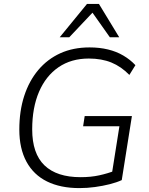

<svg xmlns="http://www.w3.org/2000/svg" viewBox="-20 -956 762 984"><path d="M387 8Q290 8 221 -26Q152 -60 115.5 -127.5Q79 -195 79 -292Q79 -387 104 -464Q129 -541 176 -597Q223 -653 289 -683Q355 -713 439 -713Q490 -713 533.5 -702.5Q577 -692 612.5 -671Q648 -650 674 -622L643 -572Q601 -615 551 -635.5Q501 -656 435 -656Q345 -656 280 -611.5Q215 -567 180 -485.5Q145 -404 145 -293Q145 -169 208 -108.5Q271 -48 393 -48Q446 -48 489 -57.5Q532 -67 571 -82L550 -44L592 -309H406L414 -361H656L604 -33Q578 -21 542.5 -12Q507 -3 467 2.5Q427 8 387 8ZM286 -765 426 -936H487L591 -765H543L454 -891L335 -765Z"/></svg>

Font: Nunito Sans 12pt ExtraLight 12pt Light
Style: Italic
Weight: 300
Italic angle: -9°
Version: Version 3.101;gftools[0.9.27]